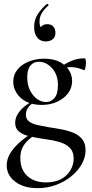

<svg xmlns="http://www.w3.org/2000/svg" viewBox="-20 -699 478 1001"><path d="M224 -678Q228 -680 231.5 -676Q235 -672 232 -670Q211 -652 198.5 -631.5Q186 -611 186 -587Q186 -565 193.5 -556.5Q201 -548 211 -545L190 -534Q188 -554 198.5 -563.5Q209 -573 227 -573Q246 -573 257.5 -561Q269 -549 269 -528Q269 -505 254.5 -494Q240 -483 219 -483Q190 -483 174 -503Q158 -523 158 -558Q158 -596 176.5 -624.5Q195 -653 224 -678ZM176 282Q104 282 59.5 248.5Q15 215 15 163Q15 134 30 106Q45 78 77 48Q109 18 160 -13L170 -2Q150 12 130.5 28.5Q111 45 98.5 68Q86 91 86 126Q86 185 122.5 218.5Q159 252 220 252Q266 252 298 235Q330 218 347 189Q364 160 364 128Q364 96 349 77.5Q334 59 309 48.5Q284 38 253.5 32.5Q223 27 193 23Q161 18 130 10.5Q99 3 79 -13Q59 -29 59 -59Q59 -90 83 -119.5Q107 -149 148 -170L156 -164Q136 -153 125.5 -136.5Q115 -120 115 -101Q115 -78 132 -65.5Q149 -53 176 -47Q203 -41 232 -36Q267 -31 301 -24.5Q335 -18 363 -6.5Q391 5 408.5 26.5Q426 48 426 85Q426 121 406.5 156Q387 191 352.5 219.5Q318 248 272.5 265Q227 282 176 282ZM198 -152Q150 -152 117 -169Q84 -186 66.5 -214Q49 -242 49 -273Q49 -310 71.5 -337Q94 -364 131 -378.5Q168 -393 210 -393Q259 -393 291.5 -376Q324 -359 340 -332.5Q356 -306 356 -277Q356 -241 335 -213Q314 -185 278 -168.5Q242 -152 198 -152ZM221 -167Q244 -167 263 -187Q282 -207 282 -255Q282 -310 251.5 -343.5Q221 -377 182 -377Q156 -377 139 -357.5Q122 -338 122 -296Q122 -258 136 -229Q150 -200 172.5 -183.5Q195 -167 221 -167ZM294 -316 295 -349Q326 -371 356 -383Q386 -395 422 -395Q425 -395 426.5 -387.5Q428 -380 428 -371Q428 -359 425 -345Q422 -331 418 -333Q405 -339 387.5 -344Q370 -349 349 -349Q337 -349 325.5 -347Q314 -345 302 -341Z"/></svg>

Font: Cormorant Light Medium
Style: Regular
Weight: 500
Version: Version 4.000